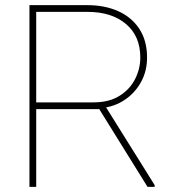

<svg xmlns="http://www.w3.org/2000/svg" viewBox="-20 -731 694 751"><path d="M557.1 0 368.2 -304.2H121.6V0H95.2V-710.9H321.8Q389.6 -710.9 442.4 -687.3Q495.1 -663.6 525.1 -617.9Q555.2 -572.3 555.2 -505.9Q555.2 -455.1 533.7 -414.1Q512.2 -373 476.1 -346.2Q439.9 -319.3 395 -311L585 -6.8V0ZM321.8 -684.6H121.6V-330.6H345.7Q406.7 -330.6 447.3 -356Q487.8 -381.3 508.3 -421.6Q528.8 -461.9 528.8 -505.9Q528.8 -589.8 472.7 -637.2Q416.5 -684.6 321.8 -684.6Z"/></svg>

Font: Vazirmatn RD UI Thin
Style: Regular
Weight: 100
Designer: Saber Rastikerdar
Foundry: Saber Rastikerdar
Version: Version 33.003